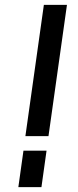

<svg xmlns="http://www.w3.org/2000/svg" viewBox="-20 -770 322 790"><path d="M84.5 -210 160.5 -750H255.5L179.5 -210ZM55.5 0 76.5 -150H171.5L150.5 0Z"/></svg>

Font: Mohave Light Medium
Style: Italic
Weight: 500
Italic angle: -8°
Version: Version 2.003